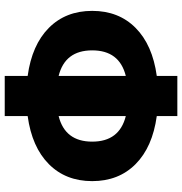

<svg xmlns="http://www.w3.org/2000/svg" viewBox="1 -771 770 812"><g transform="rotate(90 386.0 -365.0)"><path d="M471 -643Q602 -625 674 -553.5Q746 -482 746 -370Q746 -258 674 -186.5Q602 -115 471 -97V0H301V-97Q170 -115 98 -186.5Q26 -258 26 -370Q26 -482 98 -553.5Q170 -625 301 -643V-730H471ZM471 -228Q579 -255 579 -370Q579 -485 471 -512ZM301 -512Q193 -485 193 -370Q193 -255 301 -228Z"/></g></svg>

Font: Mplus 1p ExtraBold
Style: Regular
Weight: 800
Version: Version 1.061